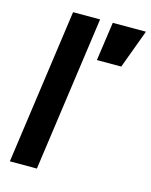

<svg xmlns="http://www.w3.org/2000/svg" viewBox="-114 -831 713 906"><g transform="rotate(15 242.5 -378.5)"><path d="M23 0 129 -757H261L155 0ZM296 -568 323 -757H485L415 -568Z"/></g></svg>

Font: Plus Jakarta Sans
Style: Bold Italic
Weight: 700
Italic angle: -8°
Designer: Gumpita Rahayu
Foundry: Tokotype
Version: Version 2.071; ttfautohint (v1.8.4.7-5d5b);gftools[0.9.29]